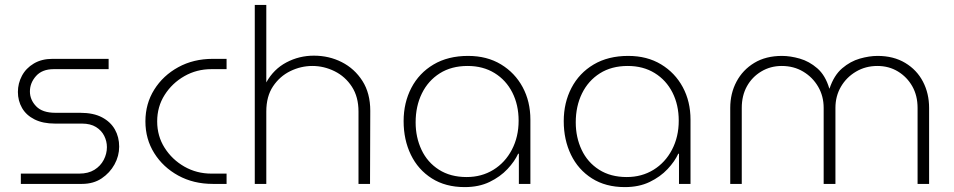

<svg xmlns="http://www.w3.org/2000/svg" viewBox="-20 -750 3890 783"><path d="M65 0V-42H303Q340 -42 365 -57.5Q390 -73 403 -98Q416 -123 416 -150Q416 -174 405 -196Q394 -218 371.5 -232Q349 -246 314 -246H204Q155 -246 121 -263Q87 -280 70 -309.5Q53 -339 53 -375Q53 -410 69.5 -441Q86 -472 118 -491Q150 -510 194 -510H423V-468H199Q152 -468 127 -440Q102 -412 102 -377Q102 -343 127.5 -316.5Q153 -290 206 -290H307Q361 -290 396 -271.5Q431 -253 448.5 -222Q466 -191 466 -152Q466 -114 447 -79.5Q428 -45 394.5 -22.5Q361 0 314 0Z M848 0Q769 0 707 -34Q645 -68 609 -125.5Q573 -183 573 -255Q573 -327 609 -384.5Q645 -442 707 -476Q769 -510 848 -510H904V-468H842Q782 -468 732 -439.5Q682 -411 651.5 -363Q621 -315 621 -255Q621 -195 651.5 -147Q682 -99 732 -70.5Q782 -42 842 -42H904V0Z M1019 0V-730H1066V-414Q1096 -468 1148 -495.5Q1200 -523 1260 -523Q1322 -523 1374 -496.5Q1426 -470 1458 -420Q1490 -370 1490 -298L1489 0H1442V-295Q1442 -355 1415 -396.5Q1388 -438 1344.5 -459.5Q1301 -481 1254 -481Q1207 -481 1164 -460Q1121 -439 1093.5 -398Q1066 -357 1066 -295V0Z M1875 13Q1797 13 1741 -22.5Q1685 -58 1655.5 -119Q1626 -180 1626 -256Q1626 -331 1657.5 -391.5Q1689 -452 1748 -487Q1807 -522 1889 -522Q1966 -522 2023 -487.5Q2080 -453 2111.5 -394.5Q2143 -336 2143 -262V0H2096V-123H2093Q2079 -92 2049.5 -60.5Q2020 -29 1976.5 -8Q1933 13 1875 13ZM1883 -28Q1944 -28 1992 -57.5Q2040 -87 2067.5 -139.5Q2095 -192 2095 -258Q2095 -322 2069.5 -372.5Q2044 -423 1997 -452Q1950 -481 1887 -481Q1821 -481 1773.5 -451Q1726 -421 1700.5 -369Q1675 -317 1675 -251Q1675 -190 1699 -139Q1723 -88 1770 -58Q1817 -28 1883 -28Z M2528 13Q2450 13 2394 -22.5Q2338 -58 2308.5 -119Q2279 -180 2279 -256Q2279 -331 2310.5 -391.5Q2342 -452 2401 -487Q2460 -522 2542 -522Q2619 -522 2676 -487.5Q2733 -453 2764.5 -394.5Q2796 -336 2796 -262V0H2749V-123H2746Q2732 -92 2702.5 -60.5Q2673 -29 2629.5 -8Q2586 13 2528 13ZM2536 -28Q2597 -28 2645 -57.5Q2693 -87 2720.5 -139.5Q2748 -192 2748 -258Q2748 -322 2722.5 -372.5Q2697 -423 2650 -452Q2603 -481 2540 -481Q2474 -481 2426.5 -451Q2379 -421 2353.5 -369Q2328 -317 2328 -251Q2328 -190 2352 -139Q2376 -88 2423 -58Q2470 -28 2536 -28Z M2958 0V-310Q2958 -369 2983.5 -417Q3009 -465 3056 -493.5Q3103 -522 3169 -522Q3203 -522 3241.5 -511Q3280 -500 3313 -471.5Q3346 -443 3362 -389H3363Q3381 -443 3414.5 -471.5Q3448 -500 3486.5 -511Q3525 -522 3559 -522Q3624 -522 3671.5 -493.5Q3719 -465 3744 -417Q3769 -369 3769 -310V0H3722V-310Q3722 -360 3700.5 -398Q3679 -436 3642 -458.5Q3605 -481 3558 -481Q3510 -481 3471 -458Q3432 -435 3409.5 -396.5Q3387 -358 3387 -310V0H3339V-310Q3339 -358 3316.5 -396.5Q3294 -435 3255.5 -458Q3217 -481 3168 -481Q3122 -481 3084.5 -458.5Q3047 -436 3026 -398Q3005 -360 3005 -310V0Z"/></svg>

Font: MuseoModerno Thin ExtraLight
Style: Regular
Weight: 250
Version: Version 1.002